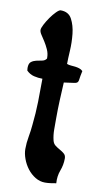

<svg xmlns="http://www.w3.org/2000/svg" viewBox="-79 -702 390 743"><g transform="rotate(10 115.5 -330.5)"><path d="M98 -664Q129 -664 142 -639.5Q155 -615 158.5 -582Q162 -549 160 -515.5Q158 -482 158 -464Q166 -461 174.5 -460.5Q183 -460 191 -459Q199 -458 207 -455.5Q215 -453 221 -447Q216 -424 215 -414Q214 -404 209.5 -400.5Q205 -397 194 -396Q183 -395 158 -391Q156 -356 154.5 -320.5Q153 -285 153 -250Q153 -229 153 -206Q153 -183 158 -163Q161 -151 169.5 -144.5Q178 -138 188 -132.5Q198 -127 205.5 -120.5Q213 -114 213 -102Q213 -77 204 -53.5Q195 -30 197 -2Q186 0 175 1.5Q164 3 153 3Q133 3 115 -8Q97 -19 84 -36Q71 -53 63.5 -73.5Q56 -94 56 -112Q56 -136 60.5 -160.5Q65 -185 67 -209Q72 -255 73 -300Q74 -345 74 -391Q57 -391 40.5 -395Q24 -399 11 -412L10 -422Q10 -440 18.5 -446.5Q27 -453 38 -455.5Q49 -458 60.5 -460Q72 -462 78 -471V-475Q78 -491 71 -506.5Q64 -522 56 -534.5Q48 -547 41 -557.5Q34 -568 34 -576Q34 -583 41.5 -597.5Q49 -612 59.5 -627Q70 -642 81 -653Q92 -664 98 -664Z"/></g></svg>

Font: Reclame
Style: Regular
Weight: 400
Designer: Peter Wiegel
Foundry: Peter Wiegel
Version: Version 1.000